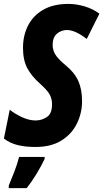

<svg xmlns="http://www.w3.org/2000/svg" viewBox="-40 -744 530 985"><path d="M142 10Q91 10 51.5 0.5Q12 -9 -20 -33L10 -181Q36 -160 72.5 -143Q109 -126 143 -126Q174 -126 200.5 -143.5Q227 -161 227 -209Q227 -236 215.5 -258Q204 -280 166 -314Q121 -354 99.5 -395Q78 -436 78 -499Q78 -562 104 -613Q130 -664 182 -694Q234 -724 312 -724Q351 -724 393.5 -711.5Q436 -699 470 -674L405 -544Q377 -566 351 -578Q325 -590 304 -590Q274 -590 252 -571Q230 -552 230 -513Q230 -488 243.5 -465Q257 -442 298 -408Q343 -371 362 -328Q381 -285 381 -225Q381 -164 354.5 -110Q328 -56 275 -23Q222 10 142 10ZM5 208Q17 180 33.5 137Q50 94 58 61H189V71Q173 106 147 148.5Q121 191 97 221H5Z"/></svg>

Font: Noto Sans ExtraCondensed ExtraBold
Style: Italic
Weight: 800
Width: 2
Italic angle: -12°
Designer: Monotype Design Team
Foundry: Monotype Imaging Inc.
Version: Version 2.013; ttfautohint (v1.8.4.7-5d5b)